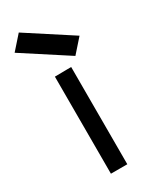

<svg xmlns="http://www.w3.org/2000/svg" viewBox="-185 -707 605 753"><g transform="rotate(-30 117.0 -330.0)"><path d="M80.1 -439.5V0H154.3V-440.4ZM43.9 -660.2 244.1 -530.3 190.4 -469.7 -9.8 -599.6Z"/></g></svg>

Font: Geo
Style: Regular
Weight: 500
Version: Version 001.2